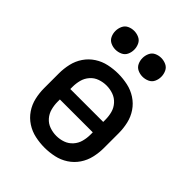

<svg xmlns="http://www.w3.org/2000/svg" viewBox="-214 -875 1003 1003"><g transform="rotate(45 288.0 -373.5)"><path d="M288 8Q323 8 358 0.5Q393 -7 423 -26.5Q453 -46 473 -75.5Q493 -105 501 -140Q509 -175 509 -210V-320Q509 -355 501 -390Q493 -425 473 -454.5Q453 -484 423 -503.5Q393 -523 358 -530.5Q323 -538 288 -538Q253 -538 218 -530.5Q183 -523 153 -503.5Q123 -484 103 -454.5Q83 -425 75 -390Q67 -355 67 -320V-210Q67 -175 75 -140Q83 -105 103 -75.5Q123 -46 153 -26.5Q183 -7 218 0.5Q253 8 288 8ZM288 -79Q263 -79 238.5 -87.5Q214 -96 197 -115.5Q180 -135 173.5 -160Q167 -185 167 -210V-227H410V-210Q410 -185 403.5 -160Q397 -135 379.5 -115.5Q362 -96 338 -87.5Q314 -79 288 -79ZM167 -304V-320Q167 -346 173.5 -370.5Q180 -395 197 -414.5Q214 -434 238.5 -442.5Q263 -451 288 -451Q314 -451 338 -442.5Q362 -434 379.5 -414.5Q397 -395 403.5 -370.5Q410 -346 410 -320V-304ZM388 -616Q407 -616 424.5 -624Q442 -632 450 -649Q458 -666 458 -685Q458 -704 450 -721.5Q442 -739 424.5 -747Q407 -755 388 -755Q369 -755 352 -747Q335 -739 327 -721.5Q319 -704 319 -685Q319 -666 327 -649Q335 -632 352 -624Q369 -616 388 -616ZM188 -616Q207 -616 224.5 -624Q242 -632 250 -649Q258 -666 258 -685Q258 -704 250 -721.5Q242 -739 224.5 -747Q207 -755 188 -755Q169 -755 152 -747Q135 -739 127 -721.5Q119 -704 119 -685Q119 -666 127 -649Q135 -632 152 -624Q169 -616 188 -616Z"/></g></svg>

Font: Iosevka Sparkle Medium
Style: Regular
Weight: 500
Designer: Belleve Invis
Foundry: Belleve Invis
Version: Version 4.5.0; ttfautohint (v1.8.3)